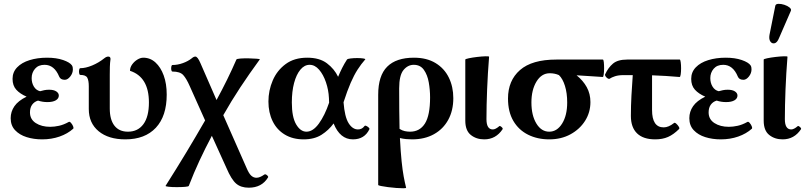

<svg xmlns="http://www.w3.org/2000/svg" viewBox="-20 -733 4308 1025"><path d="M205 11Q160 11 122 -1Q84 -13 60.5 -38Q37 -63 37 -102Q37 -137 57 -166Q77 -195 122 -217Q87 -232 67 -254Q47 -276 47 -312Q47 -348 71.5 -373.5Q96 -399 138 -412Q180 -425 231 -425Q281 -425 317 -412.5Q353 -400 364 -384Q367 -379 368 -374Q369 -369 369 -363Q369 -342 355 -324.5Q341 -307 326 -307Q303 -307 296 -324Q270 -387 218 -387Q185 -387 167 -366Q149 -345 149 -316Q149 -290 161 -270.5Q173 -251 194 -246Q204 -249 216 -251.5Q228 -254 242 -254Q267 -254 280.5 -245Q294 -236 294 -223Q294 -207 278 -197.5Q262 -188 233 -188Q207 -188 183 -196Q163 -190 151.5 -174Q140 -158 140 -133Q140 -96 171 -76Q202 -56 248 -56Q270 -56 295 -61.5Q320 -67 347 -82Q352 -85 359 -77Q366 -69 370 -59.5Q374 -50 371 -46Q341 -19 298 -4Q255 11 205 11Z M649 11Q559 11 506.5 -32.5Q454 -76 454 -151V-272Q454 -303 446 -318Q438 -333 409 -333Q404 -333 402.5 -342Q401 -351 402.5 -360Q404 -369 409 -369Q437 -369 472 -383.5Q507 -398 537 -422Q548 -431 558 -431Q570 -431 570 -418Q567 -397 566.5 -375.5Q566 -354 566 -333V-154Q566 -94 591 -62Q616 -30 663 -30Q716 -30 745.5 -70Q775 -110 775 -186Q775 -322 674 -355Q674 -373 685.5 -389Q697 -405 713.5 -415Q730 -425 745 -425Q782 -425 810 -399.5Q838 -374 854 -330Q870 -286 870 -228Q870 -113 812 -51Q754 11 649 11Z M864 259Q923 166 974 81.5Q1025 -3 1075 -90L993 -273Q975 -314 958 -332.5Q941 -351 901 -351Q896 -351 894.5 -359.5Q893 -368 894.5 -377Q896 -386 901 -386Q928 -386 956 -396Q984 -406 1004 -422Q1014 -431 1023 -431Q1035 -431 1050 -396L1136 -199Q1196 -309 1242 -415Q1243 -419 1263 -420.5Q1283 -422 1307.5 -421.5Q1332 -421 1350.5 -419.5Q1369 -418 1367 -416Q1310 -338 1262.5 -266Q1215 -194 1172 -118L1296 163Q1309 194 1321.5 205Q1334 216 1349 216Q1367 216 1391 199Q1397 195 1405.5 202.5Q1414 210 1411 214Q1378 269 1308 269Q1266 269 1240.5 247Q1215 225 1189 164L1111 -8Q1075 60 1045 124.5Q1015 189 988 259Q987 263 967.5 264.5Q948 266 923 266Q898 266 880 264Q862 262 864 259Z M1601 11Q1543 11 1500.5 -14.5Q1458 -40 1435.5 -86Q1413 -132 1413 -191Q1413 -250 1436 -303.5Q1459 -357 1505 -391Q1551 -425 1620 -425Q1686 -425 1725.5 -395Q1765 -365 1785 -323Q1795 -347 1806.5 -370Q1818 -393 1833 -416Q1836 -419 1852 -421Q1868 -423 1887 -423Q1906 -423 1919 -421Q1932 -419 1930 -416Q1908 -391 1889 -361.5Q1870 -332 1852 -290.5Q1834 -249 1814 -187Q1820 -109 1841 -75.5Q1862 -42 1891 -42Q1912 -42 1925 -59Q1928 -64 1935 -61Q1942 -58 1948 -52.5Q1954 -47 1952 -43Q1926 11 1864 11Q1795 11 1761 -74Q1735 -38 1696.5 -13.5Q1658 11 1601 11ZM1538 -186Q1538 -108 1561 -69Q1584 -30 1616 -30Q1651 -30 1682.5 -73.5Q1714 -117 1737 -185Q1736 -197 1736 -210Q1734 -253 1720 -294Q1706 -335 1683.5 -361Q1661 -387 1633 -387Q1605 -387 1583.5 -361Q1562 -335 1550 -290Q1538 -245 1538 -186Z M2148 269Q2148 272 2133 272Q2118 272 2096 270.5Q2074 269 2051.5 266Q2029 263 2014 260Q1999 257 1999 254V-227Q1999 -329 2047 -377Q2095 -425 2190 -425Q2258 -425 2305 -396.5Q2352 -368 2376 -319Q2400 -270 2400 -209Q2400 -143 2373 -93.5Q2346 -44 2296.5 -16.5Q2247 11 2180 11Q2164 11 2148 9.5Q2132 8 2115 4Q2119 80 2124 128Q2129 176 2135 208.5Q2141 241 2148 269ZM2111 -261Q2111 -196 2111.5 -142.5Q2112 -89 2113 -45Q2127 -36 2141 -33Q2155 -30 2169 -30Q2221 -30 2248.5 -73.5Q2276 -117 2276 -213Q2276 -253 2269 -293Q2262 -333 2243 -360Q2224 -387 2189 -387Q2157 -387 2134 -359Q2111 -331 2111 -261Z M2565 11Q2523 11 2493.5 -12.5Q2464 -36 2464 -89V-415Q2464 -418 2483 -422Q2502 -426 2527.5 -429Q2553 -432 2572 -432.5Q2591 -433 2591 -430Q2584 -343 2580.5 -256Q2577 -169 2577 -97Q2577 -42 2611 -42Q2625 -42 2645 -59Q2648 -63 2657 -55.5Q2666 -48 2663 -43Q2627 11 2565 11Z M2912 11Q2849 11 2799 -14Q2749 -39 2720.5 -87.5Q2692 -136 2692 -207Q2692 -303 2756 -359Q2820 -415 2950 -415H3198Q3202 -415 3203.5 -401Q3205 -387 3205 -368.5Q3205 -350 3203 -336Q3201 -322 3198 -322Q3163 -324 3129 -326.5Q3095 -329 3058 -331Q3093 -303 3112.5 -267.5Q3132 -232 3132 -188Q3132 -133 3103.5 -88Q3075 -43 3025.5 -16Q2976 11 2912 11ZM2912 -30Q2954 -30 2981 -73.5Q3008 -117 3008 -186Q3008 -236 2996 -274.5Q2984 -313 2964 -332Q2953 -337 2940.5 -339.5Q2928 -342 2915 -342Q2871 -342 2844 -297.5Q2817 -253 2817 -186Q2817 -117 2843.5 -73.5Q2870 -30 2912 -30Z M3478 11Q3414 11 3381 -21Q3348 -53 3348 -114Q3348 -168 3351 -223Q3354 -278 3358 -332H3309Q3282 -332 3263.5 -326Q3245 -320 3235 -313Q3231 -310 3224 -314.5Q3217 -319 3212.5 -326Q3208 -333 3211 -337Q3227 -372 3252.5 -393.5Q3278 -415 3328 -415H3609Q3612 -415 3614 -401Q3616 -387 3616 -368.5Q3616 -350 3614 -336Q3612 -322 3608 -322Q3571 -325 3534 -327.5Q3497 -330 3461 -331V-146Q3461 -53 3523 -53Q3549 -53 3578 -76Q3582 -80 3590 -73Q3598 -66 3603.5 -57Q3609 -48 3605 -44Q3576 -15 3546.5 -2Q3517 11 3478 11Z M3828 11Q3783 11 3745 -1Q3707 -13 3683.5 -38Q3660 -63 3660 -102Q3660 -137 3680 -166Q3700 -195 3745 -217Q3710 -232 3690 -254Q3670 -276 3670 -312Q3670 -348 3694.5 -373.5Q3719 -399 3761 -412Q3803 -425 3854 -425Q3904 -425 3940 -412.5Q3976 -400 3987 -384Q3990 -379 3991 -374Q3992 -369 3992 -363Q3992 -342 3978 -324.5Q3964 -307 3949 -307Q3926 -307 3919 -324Q3893 -387 3841 -387Q3808 -387 3790 -366Q3772 -345 3772 -316Q3772 -290 3784 -270.5Q3796 -251 3817 -246Q3827 -249 3839 -251.5Q3851 -254 3865 -254Q3890 -254 3903.5 -245Q3917 -236 3917 -223Q3917 -207 3901 -197.5Q3885 -188 3856 -188Q3830 -188 3806 -196Q3786 -190 3774.5 -174Q3763 -158 3763 -133Q3763 -96 3794 -76Q3825 -56 3871 -56Q3893 -56 3918 -61.5Q3943 -67 3970 -82Q3975 -85 3982 -77Q3989 -69 3993 -59.5Q3997 -50 3994 -46Q3964 -19 3921 -4Q3878 11 3828 11Z M4158 11Q4116 11 4086.5 -12.5Q4057 -36 4057 -89V-415Q4057 -418 4076 -422Q4095 -426 4120.5 -429Q4146 -432 4165 -432.5Q4184 -433 4184 -430Q4177 -343 4173.5 -256Q4170 -169 4170 -97Q4170 -42 4204 -42Q4218 -42 4238 -59Q4241 -63 4250 -55.5Q4259 -48 4256 -43Q4220 11 4158 11ZM4139 -530Q4129 -505 4115 -502Q4101 -499 4092.5 -511.5Q4084 -524 4088 -547L4119 -702Q4121 -712 4135.5 -712.5Q4150 -713 4167 -707.5Q4184 -702 4195 -693Q4206 -684 4202 -675Z"/></svg>

Font: Junicode SmExp
Style: Bold
Weight: 700
Width: 6
Designer: Peter S. Baker
Version: Version 2.205; ttfautohint (v1.8.4)